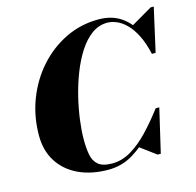

<svg xmlns="http://www.w3.org/2000/svg" viewBox="-110 -875 1023 1000"><g transform="rotate(-15 401.0 -375.0)"><path d="M355 10Q263.5 10 194.8 -22.2Q126 -54.5 88 -114Q50 -173.5 50 -255Q50 -357.5 85 -448.8Q120 -540 182.5 -610Q245 -680 327.5 -720Q410 -760 505 -760Q574 -760 622.5 -728.5Q671 -697 700.5 -641.5Q730 -586 740 -514.5H728.5Q714.5 -576 693.2 -617.8Q672 -659.5 646.8 -684.5Q621.5 -709.5 595.2 -720.5Q569 -731.5 545 -731.5Q499 -731.5 460.8 -703.5Q422.5 -675.5 392 -628Q361.5 -580.5 338.5 -521.5Q315.5 -462.5 300.2 -399.8Q285 -337 277.5 -278.8Q270 -220.5 270 -175Q270 -129 276.5 -93.2Q283 -57.5 307 -37Q331 -16.5 383 -16.5Q435 -16.5 484.8 -46.2Q534.5 -76 581.8 -126Q629 -176 674 -235.5H685Q645 -174 595.8 -117.8Q546.5 -61.5 486.5 -25.8Q426.5 10 355 10ZM621.5 0 531 -67Q556.5 -86 582.2 -111.2Q608 -136.5 634 -170L674 -235.5H693.5L638.5 0ZM728.5 -514.5 718.5 -580.5Q707.5 -612.5 694 -635.5Q680.5 -658.5 662 -678.5L784.5 -750H801.5L748.5 -514.5Z"/></g></svg>

Font: Bodoni Moda Black
Style: Italic
Weight: 900
Italic angle: -13°
Version: Version 2.005